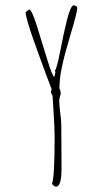

<svg xmlns="http://www.w3.org/2000/svg" viewBox="-20 -684 392 719"><path d="M189.5 15.1Q210.4 15.1 210.4 -52.7V-57.1Q210.4 -101.6 210 -136.7Q209.5 -171.9 209.5 -215.8Q209.5 -229.5 205.6 -261.7Q201.7 -293.9 201.7 -307.1Q201.7 -313 204.6 -322.3Q207.5 -331.1 207.5 -335.9Q207.5 -341.3 202.6 -353Q202.6 -395.5 214.4 -444.3Q219.7 -468.8 225.3 -488.8Q231 -508.8 238.8 -535.6L241.7 -546.4Q269.5 -638.7 269.5 -653.8Q269.5 -658.2 265.4 -661.1Q261.2 -664.1 256.3 -664.1Q244.6 -664.1 230.5 -608.4Q217.3 -554.7 205.1 -490.2Q192.4 -427.2 185.5 -418.9L187.5 -414.1L183.6 -396Q175.8 -398.4 157.2 -460.4L149.9 -483.9Q131.8 -543.9 118.7 -585.4Q99.1 -647.5 89.4 -648.9L75.7 -638.2Q76.7 -625.5 84 -600.6Q90.3 -577.6 103.3 -541Q116.2 -504.4 120.1 -493.7L130.9 -463.9Q143.1 -429.7 155.5 -397Q168 -364.3 173.3 -350.1L170.4 -337.9L176.8 -325.2L181.2 -254.4Q184.6 -203.6 184.6 -170.9Q184.6 -21 174.8 3.9Q176.3 7.3 181.2 11.2Q186 15.1 189.5 15.1Z"/></svg>

Font: Amatica SC
Style: Regular
Weight: 400
Version: Version 2.000